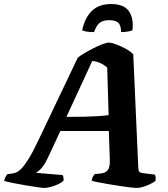

<svg xmlns="http://www.w3.org/2000/svg" viewBox="-63 -931 832 951"><path d="M157 0Q150 0 125 -3.5Q100 -7 67 -12.5Q34 -18 4 -24Q-26 -30 -43 -35Q-40 -45 -35.5 -54.5Q-31 -64 -27 -68L-7 -71Q3 -72 15 -76Q27 -80 42.5 -95.5Q58 -111 79.5 -145.5Q101 -180 130 -242L322 -645Q332 -654 353 -666.5Q374 -679 398.5 -691.5Q423 -704 444 -712Q465 -720 475 -720Q488 -720 511.5 -711.5Q535 -703 559 -690Q583 -677 597 -662L622 -99Q623 -84 627 -80Q631 -76 642 -74L704 -66Q706 -63 707.5 -55.5Q709 -48 707 -35Q697 -27 679.5 -18.5Q662 -10 644 -5Q626 0 613 0Q606 0 584 -2.5Q562 -5 532.5 -9.5Q503 -14 473.5 -19Q444 -24 421.5 -28.5Q399 -33 391 -36Q393 -49 397.5 -56.5Q402 -64 407 -69L429 -71Q447 -72 458.5 -78Q470 -84 476 -98.5Q482 -113 481 -140L476 -282H236L171 -143Q156 -112 139 -94.5Q122 -77 114 -75L247 -64Q250 -59 251.5 -50.5Q253 -42 251 -35Q243 -27 225 -18.5Q207 -10 187.5 -5Q168 0 157 0ZM266 -352Q317 -352 357 -353Q397 -354 426.5 -356Q456 -358 475 -361L468 -596Q453 -610 434 -618.5Q415 -627 394 -629ZM403 -772Q377 -772 363 -775Q349 -778 344 -781Q357 -843 392 -877Q427 -911 487 -911Q551 -911 575.5 -875.5Q600 -840 593 -781Q587 -778 571.5 -775Q556 -772 537 -772Q536 -808 521.5 -819.5Q507 -831 478 -831Q449 -831 432 -819Q415 -807 403 -772Z"/></svg>

Font: Texturina 12pt ExtraBold
Style: Italic
Weight: 800
Italic angle: -11°
Designer: Guillermo Torres Carreño
Foundry: Omnibus-Type
Version: Version 1.002